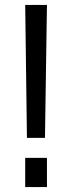

<svg xmlns="http://www.w3.org/2000/svg" viewBox="-20 -757 291 777"><path d="M89 -199 82 -737H170L162 -199ZM82 0V-118H170V0Z"/></svg>

Font: Tomorrow
Style: Regular
Weight: 400
Designer: Tony de Marco, Monica Rizzolli
Foundry: Just in Type
Version: Version 2.002